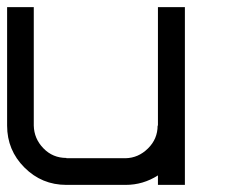

<svg xmlns="http://www.w3.org/2000/svg" viewBox="-20 -520 707 540"><path d="M424.2 -26.7Q382.5 0 333.3 0H166.7Q97.5 0 48.8 -48.8Q0 -97.5 0 -166.7V-500H75V-166.7Q75.8 -130 102.1 -102.9Q128.3 -75.8 166.7 -75.8V-75H333.3Q369.2 -75.8 396.2 -102.5Q423.3 -129.2 423.3 -166.7H424.2V-500H500V0H424.2Z"/></svg>

Font: 0xA000-Squareish-Mono
Style: Squareish-Mono
Weight: 400
Version: Version 0.1